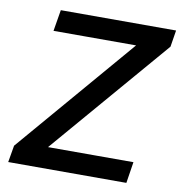

<svg xmlns="http://www.w3.org/2000/svg" viewBox="-79 -779 806 853"><g transform="rotate(10 323.5 -352.5)"><path d="M14 0 27 -76 522 -654 531 -609H111L127 -705H647L635 -630L138 -51L129 -96H562L547 0Z"/></g></svg>

Font: Nunito Sans 7pt SemiBold
Style: Italic
Weight: 600
Italic angle: -9°
Designer: Vernon Adams
Foundry: Vernon Adams
Version: Version 3.101;gftools[0.9.27]